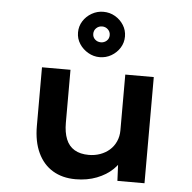

<svg xmlns="http://www.w3.org/2000/svg" viewBox="-57 -887 954 953"><g transform="rotate(5 420.5 -410.0)"><path d="M354 10Q288 10 240 -19Q192 -48 166 -103.5Q140 -159 140 -237V-529H282V-265Q282 -217 295.5 -183.5Q309 -150 337.5 -133Q366 -116 409 -116Q439 -116 465.5 -125.5Q492 -135 512 -152.5Q532 -170 543.5 -195.5Q555 -221 555 -251V-529H697V0H562L557 -109L583 -121Q570 -88 538.5 -57.5Q507 -27 459.5 -8.5Q412 10 354 10ZM420 -604Q390 -604 363 -619.5Q336 -635 319.5 -660.5Q303 -686 303 -717Q303 -748 319 -773.5Q335 -799 362 -814.5Q389 -830 420 -830Q452 -830 478.5 -814.5Q505 -799 521 -773.5Q537 -748 537 -717Q537 -686 521 -660.5Q505 -635 478.5 -619.5Q452 -604 420 -604ZM420 -678Q437 -678 449 -689Q461 -700 461 -717Q461 -734 449 -745.5Q437 -757 420 -757Q403 -757 391 -745.5Q379 -734 379 -717Q379 -700 391 -689Q403 -678 420 -678Z"/></g></svg>

Font: Lexend Giga SemiBold
Style: Regular
Weight: 600
Designer: Bonnie Shaver-Troup, Thomas Jockin
Foundry: Lexend
Version: Version 1.007